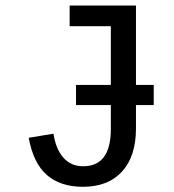

<svg xmlns="http://www.w3.org/2000/svg" viewBox="-20 -679 640 708"><path d="M481.4 -365.7H546.9V-291.5H481.4V-205.1Q481.4 -103 430.2 -46.6Q378.9 9.8 286.1 9.8Q202.6 9.8 152.8 -33.7Q103 -77.1 85.9 -170.9L177.2 -186Q186 -128.9 213.9 -97.4Q241.7 -65.9 286.6 -65.9Q388.7 -65.9 388.7 -203.1V-291.5H260.3V-365.7H388.7V-582.5H236.8V-658.7H481.4Z"/></svg>

Font: Liberation Mono
Style: Regular
Weight: 400
Monospace: yes
Designer: Steve Matteson
Foundry: Ascender Corporation
Version: Version 2.1.5